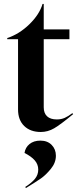

<svg xmlns="http://www.w3.org/2000/svg" viewBox="-20 -658 398 979"><path d="M72 -100V-458H17V-464Q78 -484 129.5 -534Q181 -584 197 -638H203V-508H334V-458H203V-111Q203 -81 220 -65Q237 -49 270 -49Q292 -49 310 -57Q328 -65 349 -81L353 -76Q289 -23 256.5 -4Q224 15 188 15Q135 15 103.5 -15.5Q72 -46 72 -100ZM175 207Q175 180 157 159.5Q139 139 105 122Q109 94 130.5 76.5Q152 59 186 59Q222 59 243.5 81Q265 103 265 136Q265 172 239 203.5Q213 235 188.5 252Q164 269 112 301L109 295Q142 274 158.5 253.5Q175 233 175 207Z"/></svg>

Font: Nyght Serif Medium
Style: Regular
Weight: 500
Designer: Maksym Kobuzan
Version: Version 0.410